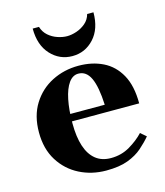

<svg xmlns="http://www.w3.org/2000/svg" viewBox="-108 -793 761 885"><g transform="rotate(-15 272.0 -350.0)"><path d="M326 -40Q376 -40 416.5 -64Q457 -88 484 -117L511 -94Q490 -69 462.5 -45Q435 -21 394 -5.5Q353 10 290 10Q221 10 163 -19.5Q105 -49 70 -105Q35 -161 35 -240Q35 -319 70 -375Q105 -431 163 -460.5Q221 -490 290 -490Q355 -490 406 -465Q457 -440 486.5 -387Q516 -334 516 -250H160V-285H361Q357 -372 337.5 -413.5Q318 -455 280 -455Q253 -455 234 -428.5Q215 -402 205 -353.5Q195 -305 195 -240Q195 -176 209.5 -131.5Q224 -87 253 -63.5Q282 -40 326 -40ZM276 -540Q215 -540 173 -585.5Q131 -631 131 -710H161Q169 -684 188 -667.5Q207 -651 231 -643Q255 -635 276 -635Q297 -635 321 -643Q345 -651 364.5 -667.5Q384 -684 391 -710H421Q421 -631 379 -585.5Q337 -540 276 -540Z"/></g></svg>

Font: Brygada 1918
Style: Bold
Weight: 700
Designer: Mateusz Machalski | Borys Kosmynka | Przemek Hoffer
Foundry: NIEPODLEGLA 2018
Version: Version 3.006